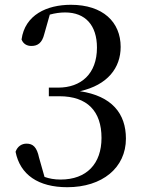

<svg xmlns="http://www.w3.org/2000/svg" viewBox="-20 -767 607 802"><path d="M261 15C407 15 506 -66 506 -188C506 -293 447 -366 314 -386C430 -412 484 -484 484 -571C484 -675 410 -747 276 -747C176 -747 84 -705 70 -602C77 -584 92 -575 111 -575C138 -575 156 -588 165 -625L188 -706C210 -712 231 -715 252 -715C337 -715 385 -661 385 -568C385 -458 318 -401 223 -401H184V-365H228C345 -365 404 -302 404 -191C404 -83 342 -17 233 -17C207 -17 186 -21 166 -28L143 -109C134 -152 118 -167 91 -167C71 -167 53 -156 45 -133C64 -37 140 15 261 15Z"/></svg>

Font: Noto Serif JP Medium
Style: Regular
Weight: 500
Designer: Ryoko NISHIZUKA 西塚涼子 (kana & ideographs); Frank Grießhammer (Latin, Greek & Cyrillic); Wenlong ZHANG 张文龙 (bopomofo); San
Foundry: Adobe
Version: Version 2.001;hotconv 1.1.0;makeotfexe 2.6.0